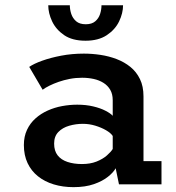

<svg xmlns="http://www.w3.org/2000/svg" viewBox="-20 -722 690 752"><path d="M268 11Q226 11 190.5 0.2Q155 -10.5 128.8 -31.5Q102.5 -52.5 88 -83.2Q73.5 -114 73.5 -154Q73.5 -187.5 85.8 -213.5Q98 -239.5 119 -258.2Q140 -277 166.8 -289Q193.5 -301 223.2 -306.5Q253 -312 282.5 -312Q317 -312 345.2 -305.2Q373.5 -298.5 393.2 -288.2Q413 -278 421.5 -268.5V-329.5Q421.5 -353.5 411.8 -370.2Q402 -387 385.2 -397.5Q368.5 -408 346.8 -412.8Q325 -417.5 301.5 -417.5Q276.5 -417.5 253.2 -413Q230 -408.5 210 -401.5Q190 -394.5 173.8 -386.5Q157.5 -378.5 147 -370.5L94.5 -460Q112.5 -472.5 145.2 -484.2Q178 -496 220 -504Q262 -512 308.5 -512Q341 -512 374 -507Q407 -502 437 -490.5Q467 -479 490.8 -459.8Q514.5 -440.5 528.2 -412.2Q542 -384 542 -344.5V-91H612.5V0H446L433 -63Q424.5 -47 403 -29.8Q381.5 -12.5 347.8 -0.8Q314 11 268 11ZM301 -79.5Q333.5 -79.5 358 -89.2Q382.5 -99 398.5 -113Q414.5 -127 421.5 -138.5V-189.5Q414 -201 395.5 -211.8Q377 -222.5 353.2 -229.8Q329.5 -237 304.5 -237Q277 -237 251 -229.5Q225 -222 208.5 -205Q192 -188 192 -159.5Q192 -131 205.8 -113.5Q219.5 -96 244.2 -87.8Q269 -79.5 301 -79.5ZM315 -562.5Q263.5 -562.5 231.5 -584.2Q199.5 -606 184.2 -638.2Q169 -670.5 169 -701.5H253.5Q253.5 -684.5 259.2 -667.2Q265 -650 278.5 -638.5Q292 -627 316 -627Q339.5 -627 353 -638.5Q366.5 -650 372 -667.2Q377.5 -684.5 377.5 -701.5H462Q462 -670.5 446.5 -638.2Q431 -606 398.2 -584.2Q365.5 -562.5 315 -562.5Z"/></svg>

Font: Trispace Thin Medium
Style: Regular
Weight: 500
Version: Version 1.210